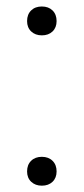

<svg xmlns="http://www.w3.org/2000/svg" viewBox="-20 -567 258 592"><path d="M109 5.5Q89 5.5 76.2 -6.5Q63.5 -18.5 63.5 -38.5Q63.5 -59 76 -71.2Q88.5 -83.5 109 -83.5Q129.5 -83.5 142 -71.2Q154.5 -59 154.5 -38.5Q154.5 -18.5 142 -6.5Q129.5 5.5 109 5.5ZM109 -458Q89 -458 76.2 -470Q63.5 -482 63.5 -502Q63.5 -522.5 76 -534.8Q88.5 -547 109 -547Q129.5 -547 142 -534.8Q154.5 -522.5 154.5 -502Q154.5 -482 142 -470Q129.5 -458 109 -458Z"/></svg>

Font: Encode Sans SC Light
Style: Regular
Weight: 300
Version: Version 3.002